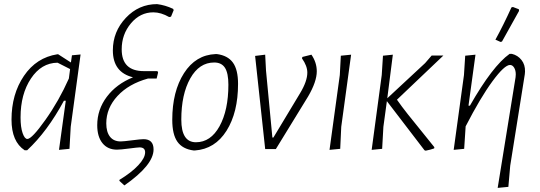

<svg xmlns="http://www.w3.org/2000/svg" viewBox="-20 -725 2627 934"><path d="M100 6Q36 -36 36 -143Q36 -267 96.5 -356Q157 -445 259 -461H263L325 -421L330 -456L372 -460L324 -108L318 -1L267 4L300 -235H291Q210 -85 112 6ZM80 -154Q80 -106 90 -77.5Q100 -49 113 -49Q135 -49 201 -142Q267 -235 315 -343L321 -389L260 -420Q181 -419 130.5 -343Q80 -267 80 -154Z M585 177 561 155V150Q620 114 653 78.5Q686 43 686 16Q686 -8 659 -8Q650 -8 608 -2.5Q566 3 549 3Q504 3 478.5 -28.5Q453 -60 453 -116Q453 -192 499.5 -254Q546 -316 627 -349Q529 -373 529 -480Q529 -571 592 -638Q655 -705 744 -705Q784 -700 822 -682L825 -676L812 -644L803 -642Q763 -665 726 -665Q662 -665 617 -611.5Q572 -558 572 -485Q572 -379 680 -379H746L749 -372L742 -343H700Q606 -317 551.5 -258Q497 -199 497 -125Q497 -83 515 -60Q533 -37 567 -37Q580 -37 622.5 -42.5Q665 -48 678 -48Q727 -48 727 2Q727 78 585 177Z M1029 -462H1035Q1088 -455 1113 -420.5Q1138 -386 1138 -317Q1138 -178 1082 -89Q1026 0 928 7H922Q868 0 843 -35.5Q818 -71 818 -142Q818 -280 875 -369Q932 -458 1029 -462ZM1022 -421Q949 -421 905.5 -343.5Q862 -266 862 -143Q862 -33 933 -33Q1005 -33 1048 -111Q1091 -189 1091 -313Q1091 -369 1074.5 -395Q1058 -421 1022 -421Z M1495 -459Q1521 -421 1521 -378Q1521 -328 1479 -256L1322 0H1270L1221 -453L1270 -459L1274 -382L1305 -56H1310L1440 -272Q1475 -330 1475 -372Q1475 -404 1449 -441L1451 -448Z M1688 -459 1640 -108 1635 -1 1583 4 1633 -360 1638 -454Z M1788 4 1837 -360 1843 -454 1891 -459 1864 -247 2048 -418 2080 -455H2137L1911 -240Q1934 -207 1964.5 -168.5Q1995 -130 2037.5 -78Q2080 -26 2093 -9L2092 -3Q2076 3 2051 8L2045 6L1862 -233L1845 -108L1839 -1Z M2468 -689 2475 -691 2504 -680 2505 -672Q2494 -652 2422 -523L2415 -521L2390 -532Q2429 -603 2468 -689ZM2293 -459 2259 -211H2266Q2376 -404 2459 -463H2470Q2499 -456 2517 -433Q2535 -410 2534 -377L2533 -364L2462 81L2453 184L2401 189L2488 -349L2489 -363Q2489 -383 2481 -396Q2473 -409 2461 -409Q2434 -409 2375.5 -329.5Q2317 -250 2245 -110V-108L2238 -1L2187 4L2237 -360L2243 -454Z"/></svg>

Font: Alegreya Sans SC Light
Style: Italic
Weight: 300
Italic angle: -7°
Designer: Juan Pablo del Peral
Foundry: Huerta Tipografica
Version: Version 2.007